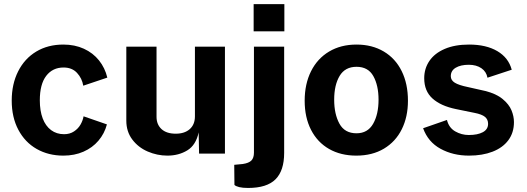

<svg xmlns="http://www.w3.org/2000/svg" viewBox="-20 -760 2607 950"><path d="M293.5 -539.5Q350 -539.5 395.2 -518.8Q440.5 -498 470 -461Q499.5 -424 511 -376L392 -336Q386 -372.5 361.2 -399.2Q336.5 -426 294.5 -426Q240.5 -426 208.8 -384.8Q177 -343.5 177 -263.5Q177 -212 191.2 -174.2Q205.5 -136.5 232.8 -116.2Q260 -96 297 -96Q325.5 -96 346.2 -109.8Q367 -123.5 378.5 -143.8Q390 -164 393.5 -184.5L509 -144.5Q497 -99 467.2 -64Q437.5 -29 393 -9.5Q348.5 10 293.5 10Q219.5 10 161.5 -23Q103.5 -56 70.8 -117.8Q38 -179.5 38 -262.5Q38 -344 69.8 -407Q101.5 -470 159.2 -504.8Q217 -539.5 293.5 -539.5Z M605 -163V-529H754.5V-182Q754.5 -144 779.2 -121.2Q804 -98.5 849.5 -98.5Q893.5 -98.5 919 -121.2Q944.5 -144 944.5 -184.5V-529H1093V0H965L963 -105Q949.5 -42 906.8 -16Q864 10 808.5 10Q758 10 711 -10.2Q664 -30.5 634.5 -69.8Q605 -109 605 -163Z M1207.5 170Q1180.5 170 1163.5 165.8Q1146.5 161.5 1140 155L1139 55.5L1181 51.5Q1211.5 47 1224 34Q1236.5 21 1236.5 -5V-529H1386V-3.5Q1386 84.5 1343.2 127.2Q1300.5 170 1207.5 170ZM1235 -739.5H1387V-605H1235Z M1487.5 -261.5Q1487.5 -344.5 1519 -407.5Q1550.5 -470.5 1608.5 -505Q1666.5 -539.5 1744 -539.5Q1821 -539.5 1878.8 -505.2Q1936.5 -471 1967.5 -408.2Q1998.5 -345.5 1998.5 -261.5Q1998.5 -182 1968 -120.5Q1937.5 -59 1879.8 -24.5Q1822 10 1743 10Q1666 10 1608.2 -23Q1550.5 -56 1519 -117.5Q1487.5 -179 1487.5 -261.5ZM1744 -100.5Q1799 -100.5 1826 -147.2Q1853 -194 1853 -266.5Q1853 -337.5 1827.2 -383.5Q1801.5 -429.5 1744 -429.5Q1687.5 -429.5 1660.5 -384.5Q1633.5 -339.5 1633.5 -266.5Q1633.5 -195.5 1659.5 -148Q1685.5 -100.5 1744 -100.5Z M2299.5 -92Q2343.5 -92 2369.2 -106Q2395 -120 2395 -147.5Q2395 -169 2379.5 -181.8Q2364 -194.5 2328 -201.5L2235 -220.5Q2160.5 -236 2119.8 -272.8Q2079 -309.5 2079 -373Q2079 -421 2104.8 -458.8Q2130.5 -496.5 2180.5 -518Q2230.5 -539.5 2301 -539.5Q2385.5 -539.5 2440.8 -507Q2496 -474.5 2512 -415L2392 -375.5Q2386.5 -405.5 2361.8 -422.5Q2337 -439.5 2299.5 -439.5Q2259.5 -439.5 2235 -425Q2210.5 -410.5 2210.5 -383Q2210.5 -363 2230.2 -350.8Q2250 -338.5 2294 -329.5L2380.5 -310Q2435 -296.5 2466.8 -270.2Q2498.5 -244 2510.8 -214.2Q2523 -184.5 2523 -156Q2523 -103.5 2495.2 -66.2Q2467.5 -29 2417.2 -9.5Q2367 10 2300.5 10Q2221.5 10 2159.8 -23.8Q2098 -57.5 2073.5 -125.5L2191.5 -166.5Q2201 -128 2232.2 -110Q2263.5 -92 2299.5 -92Z"/></svg>

Font: 1883 Sans
Style: Bold
Weight: 700
Designer: 1883 Sans project is a fork of Public Sans.
Version: Version 1.009